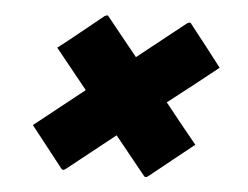

<svg xmlns="http://www.w3.org/2000/svg" viewBox="-39 -563 679 526"><g transform="rotate(5 300.0 -300.0)"><path d="M59 -199Q93 -226 127 -253Q161 -280 195 -307Q173 -334 151 -361.5Q129 -389 107 -416Q133 -436 165 -462Q197 -488 228 -513Q233 -516 235 -516Q239 -516 240 -513Q261 -487 282 -461Q303 -435 324 -409Q357 -435 389.5 -461Q422 -487 455 -513Q460 -516 462 -516Q466 -516 467 -513Q489 -485 511 -457Q533 -429 555 -400Q521 -373 487 -346Q453 -319 419 -293Q441 -265 463 -238Q485 -211 507 -184Q481 -163 447.5 -136.5Q414 -110 386 -87Q382 -84 379 -84Q376 -84 374 -87Q353 -113 332 -139Q311 -165 290 -191Q257 -165 224.5 -139Q192 -113 159 -87Q155 -84 152 -84Q149 -84 147 -87Q125 -115 103 -143Q81 -171 59 -199Z"/></g></svg>

Font: Recursive Mn Lnr St XBd
Style: Italic
Weight: 800
Italic angle: -15°
Monospace: yes
Version: Version 1.079;hotconv 1.0.112;makeotfexe 2.5.65598; ttfautoh